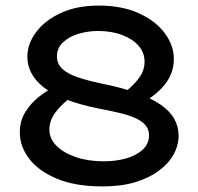

<svg xmlns="http://www.w3.org/2000/svg" viewBox="-20 -655 710 688"><path d="M348 13Q249 13 183 -15Q117 -43 84 -87Q51 -131 51 -180Q51 -222 71 -254Q91 -286 120 -308.5Q149 -331 176 -344L274 -334Q247 -317 220 -295Q193 -273 175 -247Q157 -221 157 -190Q157 -158 182.5 -132.5Q208 -107 252 -92Q296 -77 351 -77Q396 -77 432.5 -87.5Q469 -98 491.5 -119Q514 -140 514 -170Q514 -191 502 -205.5Q490 -220 468 -230.5Q446 -241 413.5 -249Q381 -257 339 -265Q268 -279 218.5 -298Q169 -317 138 -341Q107 -365 92.5 -393Q78 -421 78 -451Q78 -498 109.5 -540Q141 -582 198 -608.5Q255 -635 334 -635Q417 -635 477.5 -607.5Q538 -580 570.5 -536Q603 -492 603 -444Q603 -413 591.5 -387Q580 -361 561 -341Q542 -321 521 -306Q500 -291 482 -281L381 -290Q407 -308 434 -330Q461 -352 479.5 -377.5Q498 -403 498 -434Q498 -466 477 -490.5Q456 -515 418 -529.5Q380 -544 331 -544Q294 -544 260 -533.5Q226 -523 205 -502.5Q184 -482 184 -453Q184 -426 203.5 -408Q223 -390 259 -378Q295 -366 342 -356Q418 -341 471 -321.5Q524 -302 557 -279Q590 -256 605 -228Q620 -200 620 -169Q620 -134 602 -101.5Q584 -69 549 -43Q514 -17 464 -2Q414 13 348 13Z"/></svg>

Font: BioRhyme Medium
Style: Regular
Weight: 500
Designer: Aoife Mooney
Foundry: Aoife Mooney Type
Version: Version 1.600;gftools[0.9.33]